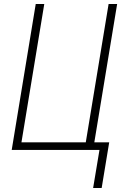

<svg xmlns="http://www.w3.org/2000/svg" viewBox="-20 -755 640 967"><path d="M449 192 481 0H39L160 -735H203L88 -38H412L527 -735H570L455 -38H530L492 192Z"/></svg>

Font: Iosevka Aile Extralight
Style: Italic
Weight: 200
Italic angle: -9°
Designer: Belleve Invis
Foundry: Belleve Invis
Version: Version 31.1.0; ttfautohint (v1.8.4)